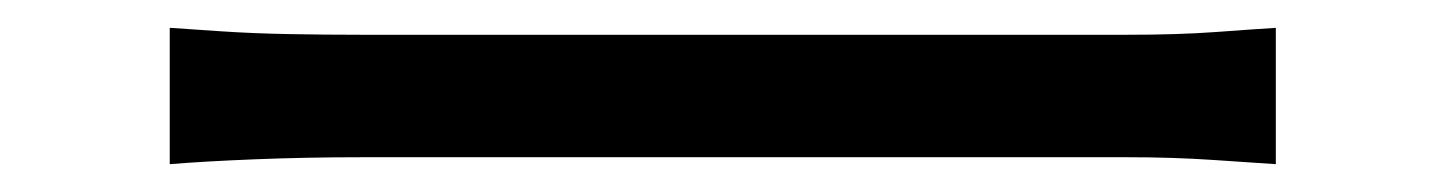

<svg xmlns="http://www.w3.org/2000/svg" viewBox="-20 -453 1040 138"><path d="M102 -433Q117 -432 139 -430.5Q161 -429 187.5 -428.5Q214 -428 241 -428Q257 -428 290.5 -428Q324 -428 369 -428Q414 -428 464.5 -428Q515 -428 565.5 -428Q616 -428 661.5 -428Q707 -428 740 -428Q773 -428 789 -428Q827 -428 854 -430Q881 -432 897 -433V-335Q882 -336 852.5 -338Q823 -340 790 -340Q774 -340 740 -340Q706 -340 661.5 -340Q617 -340 566 -340Q515 -340 464.5 -340Q414 -340 369.5 -340Q325 -340 291 -340Q257 -340 241 -340Q200 -340 163 -338.5Q126 -337 102 -335Z"/></svg>

Font: Noto Sans HK
Style: Regular
Weight: 400
Designer: Ryoko NISHIZUKA 西塚涼子 (kana, bopomofo & ideographs); Paul D. Hunt (Latin, Greek & Cyrillic); Sandoll Communications 산돌커뮤니
Foundry: Adobe
Version: Version 2.004-H2;hotconv 1.0.118;makeotfexe 2.5.65603